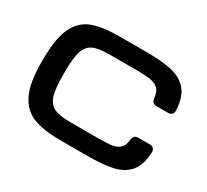

<svg xmlns="http://www.w3.org/2000/svg" viewBox="-152 -1003 1352 1255"><g transform="rotate(30 523.5 -375.5)"><path d="M425.3 -765.6H622.1Q742.5 -765.6 816.9 -748.5Q891.4 -731.3 934.4 -680.7Q977.3 -630 982.4 -532.2Q983.4 -512.7 973.1 -502.2Q962.9 -491.7 943.8 -491.7H857.9Q839.6 -491.7 830.2 -501.6Q820.8 -511.4 818.4 -531.2Q814 -576.3 791.7 -597.4Q769.5 -618.6 731.2 -624.6Q692.9 -630.7 622.1 -630.7H425.3Q339.4 -630.7 299 -611.2Q258.6 -591.8 242.6 -540.6Q226.6 -489.4 226.6 -384.8V-365.2Q226.6 -260.9 242.4 -209.8Q258.3 -158.7 299.2 -139Q340 -119.3 425.3 -119.3H622.1Q695.2 -119.3 732.5 -124.4Q769.8 -129.5 791.9 -149.4Q814 -169.3 818.4 -213.9Q820.8 -233.7 830.2 -243.6Q839.6 -253.4 857.9 -253.4H943.8Q962.9 -253.4 973.1 -242.9Q983.4 -232.4 982.4 -212.9Q977.3 -115.4 934.5 -66.1Q891.7 -16.7 817.7 -0.5Q743.8 15.6 622.1 15.6H425.3Q298 15.6 220.8 -14.1Q143.5 -43.8 103 -125.9Q62.5 -208 62.5 -365.2V-384.8Q62.5 -546.4 102.7 -628.3Q143 -710.2 219.4 -737.9Q295.8 -765.6 425.3 -765.6Z"/></g></svg>

Font: Gyrochrome
Style: Regular
Weight: 400
Designer: David Moles
Foundry: David Moles
Version: Version 1.005;Glyphs 3.2.3 (3260)